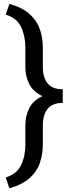

<svg xmlns="http://www.w3.org/2000/svg" viewBox="-20 -800 378 998"><path d="M28.8 178.7 9.8 122.6Q67.9 104 89.8 57.9Q111.8 11.7 111.8 -48.3V-148.9Q111.8 -200.2 133.1 -239.7Q154.3 -279.3 200.7 -300.3Q154.3 -321.3 133.1 -361.1Q111.8 -400.9 111.8 -451.7V-552.7Q111.8 -612.8 89.8 -659.4Q67.9 -706.1 9.8 -724.1L28.8 -779.8Q95.7 -761.2 133.5 -727.3Q171.4 -693.4 187 -648.7Q202.6 -604 202.6 -552.7V-451.7Q202.6 -398.4 227.1 -367.2Q251.5 -335.9 306.2 -335.9V-265.1Q251.5 -265.1 227.1 -233.6Q202.6 -202.1 202.6 -148.9V-48.3Q202.6 2.9 187 47.6Q171.4 92.3 133.5 126Q95.7 159.7 28.8 178.7Z"/></svg>

Font: Vazirmatn UI FD
Style: Regular
Weight: 400
Designer: Saber Rastikerdar
Foundry: Saber Rastikerdar
Version: Version 33.003